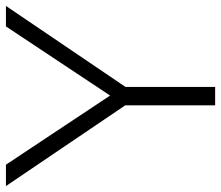

<svg xmlns="http://www.w3.org/2000/svg" viewBox="-74 -676 745 647"><g transform="rotate(-90 298.5 -352.5)"><path d="M267 0H329V-302L602 -705H533L300 -354L67 -705H-5L267 -303Z"/></g></svg>

Font: Poppy and Pepper Light
Style: Regular
Weight: 300
Designer: Thy Ha
Foundry: Thy Ha
Version: Version 0.001;Glyphs 3.2 (3227)